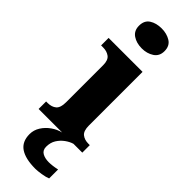

<svg xmlns="http://www.w3.org/2000/svg" viewBox="-333 -783 1032 1032"><g transform="rotate(45 182.5 -267.0)"><path d="M176 -622Q135 -622 107 -641Q79 -660 79 -698Q79 -738 107 -756Q135 -774 176 -774Q215 -774 244 -756Q273 -738 273 -698Q273 -660 244 -641Q215 -622 176 -622ZM14 0V-57H26Q56 -57 74.5 -72.5Q93 -88 93 -130V-412Q93 -450 73.5 -464.5Q54 -479 26 -479H10V-536H268V-128Q268 -87 287 -72Q306 -57 335 -57H346V0ZM229 240Q153 240 114 213.5Q75 187 75 130Q75 99 92 72Q109 45 136 26Q163 7 193 0H279Q258 6 236.5 21.5Q215 37 200.5 60Q186 83 186 115Q186 141 205.5 152.5Q225 164 255 164Q268 164 284 162Q300 160 318 156V224Q302 231 273.5 235.5Q245 240 229 240Z"/></g></svg>

Font: Noto Serif Lao ExtraBold
Style: Regular
Weight: 800
Designer: Monotype Design Team
Foundry: Monotype Imaging Inc.
Version: Version 2.003; ttfautohint (v1.8.4.7-5d5b)